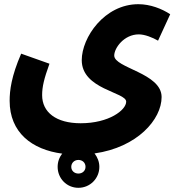

<svg xmlns="http://www.w3.org/2000/svg" viewBox="-20 -707 851 916"><path d="M454 89C454 65 445 43 431 25C635 -4 751 -137 751 -244C751 -359 525 -382 525 -442C525 -478 572 -543 642 -543C671 -543 708 -528 734 -513L792 -639C753 -665 697 -687 640 -687C478 -687 370 -528 370 -420C370 -280 582 -268 582 -222C582 -182 500 -119 365 -119C247 -119 181 -172 181 -253C181 -293 190 -331 216 -403L81 -451C34 -343 26 -275 26 -226C26 -75 132 7 277 26C263 43 255 65 255 89C255 144 298 189 354 189C410 189 454 144 454 89ZM354 121C335 121 320 108 320 89C320 70 335 56 354 56C373 56 388 69 388 89C388 108 373 121 354 121Z"/></svg>

Font: Noto Sans Arabic UI SemiCondensed Extra
Style: Regular
Weight: 800
Width: 4
Designer: Nadine Chahine - Monotype Design Team
Foundry: Monotype Imaging Inc.
Version: Version 1.900